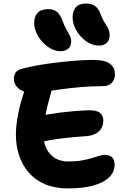

<svg xmlns="http://www.w3.org/2000/svg" viewBox="-20 -1046 704 1073"><path d="M360.6 7Q287 7 232.3 -16.2Q177.6 -39.4 141.4 -80.7Q105.2 -122 87 -176.6Q68.8 -231.2 68.8 -293Q68.8 -327 74.2 -366.7Q79.6 -406.4 90.1 -448.6Q100.6 -490.8 114.6 -532.2Q127.2 -571 153.1 -592.5Q179 -614 214.2 -614Q232.8 -614 246.6 -607.2Q260.4 -600.4 267.4 -587.3Q274.4 -574.2 272 -554Q265.8 -528.2 254.1 -487.6Q242.4 -447 232.9 -397.1Q223.4 -347.2 223.2 -291.8Q223.2 -248.8 239.7 -215.3Q256.2 -181.8 287.2 -162.7Q318.2 -143.6 360.6 -143.6Q403.4 -143.6 435.8 -149.2Q468.2 -154.8 492 -162.1Q515.8 -169.4 533.6 -175Q551.4 -180.6 565.2 -180.6Q592.8 -180.6 606.6 -166.6Q620.4 -152.6 620.4 -125.4Q620.4 -84.8 589.9 -55.1Q559.4 -25.4 501.3 -9.2Q443.2 7 360.6 7ZM192.6 -249Q170 -244 157.1 -253.2Q144.2 -262.4 139.1 -280.7Q134 -299 134 -320Q134 -347.6 152.3 -368.9Q170.6 -390.2 199.4 -396.8Q225.4 -402.8 255.2 -407.8Q285 -412.8 319.5 -417.2Q354 -421.6 393.7 -424.9Q433.4 -428.2 479.2 -429.8Q522.2 -429.8 539.7 -414.4Q557.2 -399 557.2 -373.4Q557.2 -332.2 530.8 -310.2Q504.4 -288.2 465 -285.4Q418.8 -282.6 379.7 -278.7Q340.6 -274.8 307.5 -270.3Q274.4 -265.8 246.2 -260.3Q218 -254.8 192.6 -249ZM162.4 -528Q111.2 -528 84.3 -551.2Q57.4 -574.4 57.4 -606.6Q57.4 -623.4 66.3 -639Q75.2 -654.6 105.2 -662.4Q170 -679 244 -689.6Q318 -700.2 385.6 -705.7Q453.2 -711.2 499 -711.2Q566.6 -711.2 594.5 -689.8Q622.4 -668.4 622.4 -631Q622.4 -602.8 605.6 -583.7Q588.8 -564.6 555 -564.6Q489.8 -564.6 428.8 -559Q367.8 -553.4 315.8 -546.3Q263.8 -539.2 224.2 -533.6Q184.6 -528 162.4 -528ZM533.8 -791.2Q505.8 -791.2 479.2 -805Q452.6 -818.8 431.5 -842.1Q410.4 -865.4 398.1 -893.4Q385.8 -921.4 385.8 -948.8Q385.8 -984.4 404 -1005.4Q422.2 -1026.4 462 -1026.4Q489.2 -1026.4 509.6 -1013.5Q530 -1000.6 542.4 -966.8Q551 -943 559.8 -927.9Q568.6 -912.8 576 -901.2Q583.4 -889.6 588 -877.7Q592.6 -865.8 592.6 -848.2Q592.6 -822.4 576.8 -806.8Q561 -791.2 533.8 -791.2ZM318.2 -759.8Q291 -759.8 264.8 -774Q238.6 -788.2 217.1 -811.5Q195.6 -834.8 183.3 -862.8Q171 -890.8 171 -918.2Q171 -953 190 -974Q209 -995 251.2 -995Q277.6 -995 296.8 -980.9Q316 -966.8 329.2 -930.6Q338.6 -905.2 347 -888.9Q355.4 -872.6 362.4 -861Q369.4 -849.4 373.6 -839.1Q377.8 -828.8 377.8 -814.4Q377.8 -789.4 362 -774.6Q346.2 -759.8 318.2 -759.8Z"/></svg>

Font: Shantell Sans Light
Style: Regular
Weight: 300
Designer: Stephen Nixon, Anya Danilova, Shantell Martin
Foundry: Arrow Type
Version: Version 1.011;[c5ecc13dd]